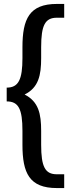

<svg xmlns="http://www.w3.org/2000/svg" viewBox="-20 -740 366 975"><path d="M306 215V145H269C209 145 189 107 189 -5V-75C189 -162 176 -224 105 -260C176 -295 189 -358 189 -445V-500C189 -612 209 -650 269 -650H306V-720H269C129 -720 94 -644 94 -500V-445C94 -336 74 -295 14 -295V-225C74 -225 94 -187 94 -75V-5C94 139 129 215 269 215Z"/></svg>

Font: Hermeneus One
Style: Regular
Weight: 400
Designer: Rodrigo Fuenzalida, Pablo Impallari
Foundry: Pablo Impallari, Rodrigo Fuenzalida
Version: Version 1.002